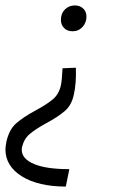

<svg xmlns="http://www.w3.org/2000/svg" viewBox="-44 -488 433 706"><path d="M227 -138Q219 -101 194 -79.5Q169 -58 126 -35Q86 -13 65 5Q44 23 37 53Q36 56 36 63Q36 96 81 115Q126 134 211 134L198 198Q97 198 36.5 160.5Q-24 123 -24 61Q-24 51 -20 31Q-10 -12 15.5 -34.5Q41 -57 87 -82Q128 -104 150.5 -123Q173 -142 180 -175Q184 -194 186 -237L235 -239Q237 -180 227 -138ZM274 -427Q274 -405 259.5 -389Q245 -373 223 -373Q203 -373 191.5 -385Q180 -397 180 -415Q180 -439 195 -453.5Q210 -468 231 -468Q250 -468 262 -456.5Q274 -445 274 -427Z"/></svg>

Font: LXGW Bright GB
Style: Italic
Weight: 400
Italic angle: -12°
Designer: Christian Thalmann (Catharsis Fonts)
Foundry: LXGW / Christian Thalmann (Catharsis Fonts) / Fontworks Inc.
Version: Version 5.510